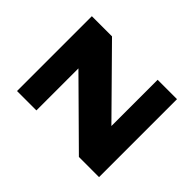

<svg xmlns="http://www.w3.org/2000/svg" viewBox="-129 -704 869 869"><g transform="rotate(-45 305.5 -269.0)"><path d="M56 0V-129L338 -414H69V-538H548V-409L259 -124H555V0Z"/></g></svg>

Font: Geist ExtBd
Style: Regular
Weight: 400
Designer: Basement.studio, Andrés Briganti, Mateo Zaragoza
Foundry: Basement.studio, Vercel, Andrés Briganti, Guido Ferreyra, Mateo Zaragoza
Version: Version 1.401